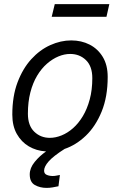

<svg xmlns="http://www.w3.org/2000/svg" viewBox="-20 -726 581 936"><path d="M207 190Q175 190 150 176Q125 162 125 124Q125 93 149 63.5Q173 34 205 12Q204 12 203.5 12Q203 12 202 12Q157 9 120.5 -12.5Q84 -34 62 -73Q40 -112 40 -167Q40 -257 65.5 -324.5Q91 -392 132.5 -437.5Q174 -483 225 -506Q276 -529 327 -529Q377 -529 417 -508.5Q457 -488 481 -448.5Q505 -409 505 -351Q505 -254 475.5 -182Q446 -110 398.5 -64.5Q351 -19 295 0Q240 35 217.5 60.5Q195 86 195 106Q195 121 208 126.5Q221 132 237 132Q247 132 256 130Q265 128 272 127L265 182Q251 185 236.5 187.5Q222 190 207 190ZM223 -54Q251 -54 280.5 -66Q310 -78 336.5 -101.5Q363 -125 384 -160Q405 -195 417.5 -241.5Q430 -288 430 -345Q430 -403 399 -433Q368 -463 322 -463Q294 -463 265 -451Q236 -439 209 -415.5Q182 -392 161 -357Q140 -322 128 -275.5Q116 -229 116 -172Q116 -114 147 -84Q178 -54 223 -54ZM232 -644 247 -706H513L499 -644Z"/></svg>

Font: Ubuntu Sans
Style: Italic
Weight: 400
Italic angle: -13.5°
Designer: Dalton Maag Ltd
Foundry: Dalton Maag Ltd
Version: Version 1.006